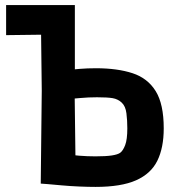

<svg xmlns="http://www.w3.org/2000/svg" viewBox="-20 -721 702 754"><path d="M140 0Q144 0 167 2Q190 4 223 7Q256 10 291.5 11.5Q327 13 355 13Q456 13 514.5 -13Q573 -39 598 -90Q623 -141 623 -217Q623 -312 591.5 -363Q560 -414 500.5 -433.5Q441 -453 357 -453Q322 -453 292.5 -450.5Q263 -448 244 -446L274 -413V-701H140L144 -365ZM361 -339Q402 -339 422.5 -335.5Q443 -332 458 -318Q473 -304 476.5 -276Q480 -248 480 -217Q480 -173 471.5 -151Q463 -129 452 -121Q442 -114 419 -110.5Q396 -107 355 -107Q322 -107 292 -109.5Q262 -112 245 -114L277 -47L273 -366L238 -331Q262 -333 294.5 -336Q327 -339 361 -339ZM4 -583 164 -585 252 -701H4Z"/></svg>

Font: Ruda ExtraBold
Style: Regular
Weight: 800
Designer: Mariela Monsalve and Angelina Sanchez
Foundry: Mariela Monsalve and Angelina Sanchez
Version: Version 2.000